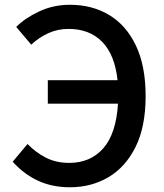

<svg xmlns="http://www.w3.org/2000/svg" viewBox="-20 -770 686 804"><path d="M180.2 -335.9V-434.1H472.2Q460.9 -540.5 408 -594.7Q355 -648.9 267.1 -648.9Q221.2 -648.9 181.9 -630.9Q142.6 -612.8 110.8 -583L47.9 -657.2Q84 -693.8 143.6 -721.9Q203.1 -750 272.9 -750Q366.2 -750 437.5 -707Q508.8 -664.1 549.3 -578.9Q589.8 -493.7 589.8 -367.2Q589.8 -240.2 548.1 -155.5Q506.3 -70.8 434.6 -28.3Q362.8 14.2 272.9 14.2Q198.2 14.2 138.9 -13.4Q79.6 -41 33.2 -92.8L95.2 -167Q130.4 -130.9 172.9 -109.4Q215.3 -87.9 270 -87.9Q358.4 -87.9 412.4 -148.9Q466.3 -210 474.1 -335.9Z"/></svg>

Font: Source Han Sans CN Medium
Style: Regular
Weight: 500
Designer: Ryoko NISHIZUKA  (kana, bopomofo & ideographs); Paul D. Hunt (Latin, Greek & Cyrillic); Sandoll Communications , Soo-you
Foundry: Adobe
Version: Version 2.004;hotconv 1.0.118;makeotfexe 2.5.65603